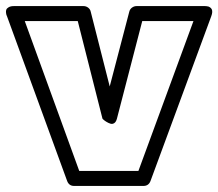

<svg xmlns="http://www.w3.org/2000/svg" viewBox="-92 -592 724 637"><path d="M-68.8 -538.1Q-69.3 -539.6 -70.3 -541.7Q-71.3 -543.9 -72 -549.8Q-72.8 -555.7 -71 -560.1Q-69.3 -564.5 -63 -568.1Q-56.6 -571.8 -45.9 -571.8H185.1Q193.8 -571.8 200.7 -566.4Q207.5 -561 209 -553.2L272 -305.2L336.9 -553.2Q338.9 -561.5 345.9 -566.7Q353 -571.8 360.8 -571.8H585.9Q586.9 -571.8 588.1 -571.8Q589.4 -571.8 593 -571.5Q596.7 -571.3 599.6 -570.3Q602.5 -569.3 605.7 -566.9Q608.9 -564.5 610.6 -561Q612.3 -557.6 612.1 -551.8Q611.8 -545.9 608.9 -538.1L407.2 8.8Q400.9 24.9 383.8 24.9H153.8Q137.2 24.9 130.9 8.8ZM-9.8 -522 170.9 -24.9H367.2L549.8 -522H379.9L295.9 -198.2Q293 -187.5 287.1 -183.6Q281.2 -179.7 274.7 -181.6Q268.1 -183.6 262 -187.3Q255.9 -190.9 252 -194.3L248 -198.2L166 -522Z"/></svg>

Font: Trueno Black Outline
Style: Regular
Weight: 900
Width: 6
Designer: Julieta Ulanovsky
Foundry: Julieta Ulanovsky
Version: Version 3.001b | FøM Fix